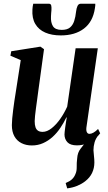

<svg xmlns="http://www.w3.org/2000/svg" viewBox="-20 -792 598 1060"><path d="M351 248 342.5 218.5Q364.5 209.5 377 198Q389.5 186.5 396 170Q404 153.5 403.5 130Q403 106.5 406 83Q408 50 424.8 29.2Q441.5 8.5 454 -8.5L524.5 -47Q508.5 -28 502.2 -6.2Q496 15.5 496 37.5Q496.5 51.5 498.8 69.8Q501 88 501 105Q501 136 488.5 162.5Q476 189 450 209Q430.5 224 406.2 234Q382 244 351 248ZM156 11Q123.5 11 98.5 -1.8Q73.5 -14.5 59.5 -39.5Q45.5 -64.5 45.5 -101Q45.5 -116 47.5 -138.5Q49.5 -161 52.8 -186.2Q56 -211.5 59.5 -235.2Q63 -259 66 -276.5L94.5 -460L37.5 -484.5L42 -509L203 -534.5L223 -520.5L190.5 -283Q188 -263.5 184.8 -240.2Q181.5 -217 178.5 -194.2Q175.5 -171.5 173.5 -152.8Q171.5 -134 171.5 -123.5Q171.5 -102.5 176 -89.5Q180.5 -76.5 190.2 -70.2Q200 -64 215.5 -64Q239.5 -64 264.8 -83.8Q290 -103.5 312.5 -135.5Q335 -167.5 351 -203.5L397.5 -525.5H520L457 -88Q455 -70.5 459.8 -61.8Q464.5 -53 474 -53Q483.5 -53 495.5 -59.5Q507.5 -66 521.5 -80L533 -56Q523.5 -42 504.8 -26.8Q486 -11.5 460.5 -0.5Q435 10.5 405 10.5Q368.5 10.5 352.5 -6.5Q336.5 -23.5 336 -49Q336 -53 337 -63.8Q338 -74.5 340 -88.5Q342 -102.5 344.2 -117.2Q346.5 -132 348.5 -143.5L346.5 -144Q332 -114 313.2 -86Q294.5 -58 270.5 -36.2Q246.5 -14.5 218 -1.8Q189.5 11 156 11ZM249 -771.5Q260.5 -771.5 262.8 -761.8Q265 -752 264 -736Q263.5 -729 262.5 -719Q261.5 -709 261.5 -702Q259.5 -668 272.2 -647.5Q285 -627 320.5 -627Q350.5 -627 366.2 -640Q382 -653 389.5 -675.8Q397 -698.5 400 -728Q402 -746 407.8 -758.8Q413.5 -771.5 426.5 -771.5H506Q506.5 -767 506 -761.5Q505.5 -756 504 -746.5Q493 -672 443.5 -634.2Q394 -596.5 315.5 -596.5Q266 -596.5 229.8 -612.2Q193.5 -628 174.8 -659.8Q156 -691.5 159 -739.5Q159.5 -747.5 160.5 -755.5Q161.5 -763.5 163.5 -771.5Z"/></svg>

Font: Merriweather 96pt SemiBold
Style: Italic
Weight: 600
Italic angle: -7.8°
Version: Version 2.101